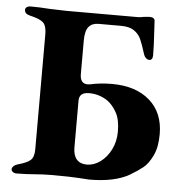

<svg xmlns="http://www.w3.org/2000/svg" viewBox="-49 -703 729 756"><g transform="rotate(5 315.5 -325.0)"><path d="M23 -10Q23 -16 29 -22Q35 -28 45 -31Q82 -41 95.5 -53.5Q109 -66 109 -96V-551Q109 -584 95.5 -597Q82 -610 42 -619Q21 -624 21 -640Q21 -647 27 -651Q33 -655 41 -655Q78 -655 117 -652Q165 -650 184 -650H466Q477 -650 489 -653Q505 -655 511 -655Q533 -655 533 -640L536 -586Q537 -569 538 -548.5Q539 -528 539 -506Q539 -496 535.5 -491Q532 -486 526 -486Q519 -486 513 -491Q507 -496 504 -504Q491 -546 482 -565.5Q473 -585 454.5 -597.5Q436 -610 403 -610H314Q289 -610 275.5 -594Q262 -578 262 -540V-407Q262 -369 292 -369L302 -370Q342 -379 388 -379Q482 -379 537 -331Q592 -283 592 -198Q592 -146 575.5 -112.5Q559 -79 539.5 -63.5Q520 -48 490 -30Q432 4 330 4Q324 4 292 1.5Q260 -1 181 -1Q149 -1 113 2Q100 3 82.5 4Q65 5 44 5Q35 5 29 0.5Q23 -4 23 -10ZM427 -194Q427 -242 411 -270Q395 -298 374 -313Q341 -335 301 -335Q262 -335 262 -302V-117Q262 -86 276 -70Q290 -54 316 -54Q344 -54 369.5 -72.5Q395 -91 411 -123Q427 -155 427 -194Z"/></g></svg>

Font: EB Garamond
Style: Bold
Weight: 700
Designer: Georg Duffner and Octavio Pardo
Foundry: Georg Duffner
Version: Version 1.000; ttfautohint (v1.6)